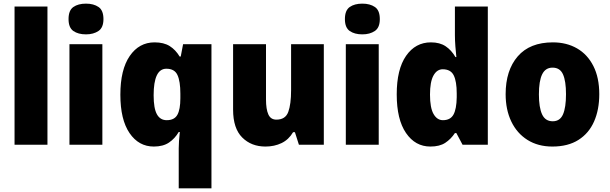

<svg xmlns="http://www.w3.org/2000/svg" viewBox="-20 -847 3356 1056"><path d="M241 -51H60V-811H241Z M453 -827Q495 -827 522 -808.5Q549 -790 549 -742Q549 -695 521.5 -676.5Q494 -658 453 -658Q410 -658 383.5 -676.5Q357 -695 357 -742Q357 -790 383.5 -808.5Q410 -827 453 -827ZM543 -604V-51H362V-604Z M963 -31Q963 -66 969 -121H963Q942 -85 909.5 -63Q877 -41 826 -41Q743 -41 692.5 -115Q642 -189 642 -326Q642 -464 693.5 -539Q745 -614 830 -614Q881 -614 913.5 -593.5Q946 -573 968 -536H974L987 -604H1143V189H963ZM897 -186Q939 -186 955.5 -215.5Q972 -245 972 -307V-332Q972 -400 956 -434.5Q940 -469 895 -469Q825 -469 825 -323Q825 -251 843 -218.5Q861 -186 897 -186Z M1761 -604V-51H1624L1602 -120H1592Q1568 -79 1528.5 -60Q1489 -41 1440 -41Q1362 -41 1312 -91Q1262 -141 1262 -244V-604H1443V-300Q1443 -246 1456 -217.5Q1469 -189 1500 -189Q1550 -189 1565.5 -231.5Q1581 -274 1581 -351V-604Z M1973 -827Q2015 -827 2042 -808.5Q2069 -790 2069 -742Q2069 -695 2041.5 -676.5Q2014 -658 1973 -658Q1930 -658 1903.5 -676.5Q1877 -695 1877 -742Q1877 -790 1903.5 -808.5Q1930 -827 1973 -827ZM2063 -604V-51H1882V-604Z M2347 -41Q2264 -41 2213 -115.5Q2162 -190 2162 -328Q2162 -466 2213.5 -540Q2265 -614 2350 -614Q2399 -614 2431 -592.5Q2463 -571 2485 -533H2490Q2487 -560 2484.5 -593Q2482 -626 2482 -654V-811H2663V-51H2524L2490 -115H2482Q2460 -82 2429 -61.5Q2398 -41 2347 -41ZM2416 -186Q2457 -186 2474 -216.5Q2491 -247 2492 -312V-333Q2492 -399 2475.5 -432.5Q2459 -466 2415 -466Q2383 -466 2364 -431.5Q2345 -397 2345 -327Q2345 -254 2364.5 -220Q2384 -186 2416 -186Z M3276 -329Q3276 -244 3247.5 -179Q3219 -114 3161.5 -77.5Q3104 -41 3018 -41Q2939 -41 2881 -77.5Q2823 -114 2792 -179Q2761 -244 2761 -329Q2761 -460 2827.5 -537Q2894 -614 3021 -614Q3096 -614 3153.5 -581Q3211 -548 3243.5 -484Q3276 -420 3276 -329ZM2944 -328Q2944 -256 2961.5 -218Q2979 -180 3020 -180Q3060 -180 3076.5 -218Q3093 -256 3093 -329Q3093 -401 3076.5 -438Q3060 -475 3019 -475Q2980 -475 2962 -438.5Q2944 -402 2944 -328Z"/></svg>

Font: Noto Sans Tamil UI SemiCondensed Black
Style: Regular
Weight: 900
Width: 4
Designer: Jelle Bosma - Monotype Design Team
Foundry: Monotype Imaging Inc.
Version: Version 2.004; ttfautohint (v1.8.4.7-5d5b)